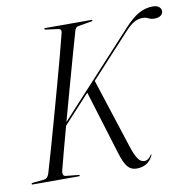

<svg xmlns="http://www.w3.org/2000/svg" viewBox="-85 -793 891 885"><g transform="rotate(-10 360.0 -350.5)"><path d="M144 -37.5Q142 -28 144.5 -20.8Q147 -13.5 155.5 -12.5L215 -6.5Q220 -6.5 220 -3.5Q220 0 216 0H0Q-5 0 -5 -3Q-5 -7 1 -7.5L55 -13Q71 -14.5 78.5 -36.5Q92 -81.5 110 -144.8Q128 -208 148 -280Q168 -352 187.8 -423.8Q207.5 -495.5 224.5 -558.8Q241.5 -622 252.5 -667Q255.5 -683 240 -685L183 -692.5Q176.5 -693.5 176.5 -697Q176.5 -700 181.5 -700H398.5Q402 -700 402 -697.5Q402 -694.5 396 -693L334 -682.5Q320.5 -680.5 316 -663.5Q302.5 -616.5 283.5 -549Q264.5 -481.5 243.5 -405.5Q222.5 -329.5 202.5 -256.5L551.5 -636Q588 -676 619.2 -694Q650.5 -712 686.5 -712Q706 -712 715.8 -703.5Q725.5 -695 725.5 -684Q725 -671.5 714.8 -663.5Q704.5 -655.5 685 -655.5Q669 -655.5 657.5 -661.8Q646 -668 630.5 -668Q612 -668 592.5 -658Q573 -648 545 -617L364 -420.5L470 -93.5Q484 -51 496.5 -34Q509 -17 526 -17Q544.5 -17 557.5 -38.5Q559 -41.5 561 -41.5Q563.5 -41 561 -36Q538.5 11 484 11Q459 11 443 -7.5Q427 -26 413 -72L320.5 -373L198 -240Q181.5 -180 167.5 -127.2Q153.5 -74.5 144 -37.5Z"/></g></svg>

Font: Fraunces 144pt S000 Light
Style: Italic
Weight: 300
Italic angle: -16°
Version: Version 1.000; ttfautohint (v1.8.3)